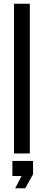

<svg xmlns="http://www.w3.org/2000/svg" viewBox="-20 -820 234 1026"><path d="M54.9 0V-800H139.4V0ZM61.1 186.1 95.1 120.6H46.2V40H156.7V111.2L114.8 186.1Z"/></svg>

Font: Big Shoulders Stencil Text SC Thin
Style: Regular
Weight: 100
Designer: Patric King
Foundry: XO Type Co
Version: Version 2.001